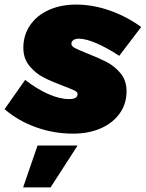

<svg xmlns="http://www.w3.org/2000/svg" viewBox="-43 -575 637 839"><path d="M-23 -98 67 -226Q118 -186 168 -164Q218 -142 259 -142Q296 -142 296 -164Q296 -173 282.5 -179.5Q269 -186 235 -199Q184 -218 148.5 -236Q113 -254 86 -286.5Q59 -319 59 -366Q59 -421 88 -464Q117 -507 169.5 -531Q222 -555 290 -555Q362 -555 435.5 -529.5Q509 -504 574 -457L478 -331Q425 -366 378.5 -386Q332 -406 301 -406Q287 -406 278 -400Q269 -394 269 -384Q269 -373 284.5 -365Q300 -357 337 -342Q388 -322 423 -304Q458 -286 484 -254.5Q510 -223 510 -176Q510 -122 480.5 -80Q451 -38 398 -14.5Q345 9 276 9Q192 9 114 -19Q36 -47 -23 -98ZM121 61H296L178 244H58Z"/></svg>

Font: Gontserrat Black
Style: Italic
Weight: 900
Italic angle: -11.3°
Designer: Julieta Ulanovsky
Foundry: Julieta Ulanovsky
Version: Version 6.001